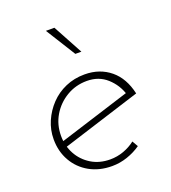

<svg xmlns="http://www.w3.org/2000/svg" viewBox="-119 -710 716 805"><g transform="rotate(-20 239.5 -307.0)"><path d="M247 -22Q278 -22 307 -32.5Q336 -43 359 -61L374 -35Q347 -16 313.5 -4.5Q280 7 245 7Q188 7 144.5 -17.5Q101 -42 76.5 -85Q52 -128 52 -182Q52 -224 68.5 -262Q85 -300 113.5 -330Q142 -360 181 -377Q220 -394 266 -394Q301 -394 329.5 -384Q358 -374 381 -355Q404 -336 419.5 -308.5Q435 -281 443 -245L85 -132L79 -159L419 -266L405 -254Q391 -300 355 -332.5Q319 -365 266 -365Q216 -365 175 -340.5Q134 -316 110 -275.5Q86 -235 86 -185Q86 -141 106 -104Q126 -67 162.5 -44.5Q199 -22 247 -22ZM215 -621 287 -488H260L177 -621Z"/></g></svg>

Font: Josefin Sans Thin ExtraLight
Style: Italic
Weight: 250
Italic angle: -7°
Version: Version 2.000